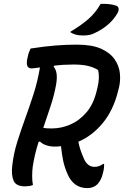

<svg xmlns="http://www.w3.org/2000/svg" viewBox="-20 -949 640 985"><path d="M149 0Q140 4 129.5 5.5Q119 7 108 7Q62 7 49.5 -22.5Q37 -52 43 -101Q50 -162 68.5 -221Q87 -280 109 -340.5Q131 -401 152 -466Q173 -531 185 -603Q169 -601 158 -599.5Q147 -598 142 -598Q106 -598 123 -660Q125 -672 129 -681.5Q133 -691 137 -700Q208 -711 263.5 -715.5Q319 -720 374 -720Q451 -720 497.5 -699.5Q544 -679 567.5 -645.5Q591 -612 595 -573Q599 -534 590 -498L585 -479Q561 -383 507 -317.5Q453 -252 382 -222Q386 -201 392.5 -181Q399 -161 408 -141Q426 -93 465 -93Q489 -93 509 -108H514Q515 -85 508 -61Q504 -42 496.5 -28Q489 -14 480 -4Q460 16 428 16Q357 16 326 -57Q311 -91 304 -125Q297 -159 293 -199Q277 -197 260 -197Q238 -197 218 -203.5Q198 -210 185 -223L178 -221Q168 -190 160.5 -158.5Q153 -127 148 -95Q145 -70 145 -45Q145 -20 149 0ZM268 -516Q258 -460 239.5 -404.5Q221 -349 202 -293Q217 -290 245 -290Q294 -290 340.5 -310Q387 -330 423.5 -372.5Q460 -415 476 -483L480 -499Q493 -553 483 -590Q460 -604 430.5 -611Q401 -618 357 -618Q331 -618 306 -616.5Q281 -615 258 -612L255 -607Q279 -581 268 -516ZM496 -929Q544 -931 576 -920Q587 -916 588.5 -905Q590 -894 583 -882Q564 -849 536 -824.5Q508 -800 471 -782Q455 -773 440 -770Q425 -767 405 -767Q383 -767 367.5 -771.5Q352 -776 339 -785Q394 -817 432.5 -850.5Q471 -884 496 -929Z"/></svg>

Font: Recursive Sn Csl St Med
Style: Italic
Weight: 500
Italic angle: -15°
Version: Version 1.079;hotconv 1.0.112;makeotfexe 2.5.65598; ttfautoh